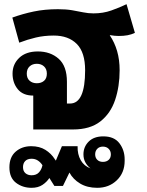

<svg xmlns="http://www.w3.org/2000/svg" viewBox="-20 -619 705 918"><path d="M139 0V-162Q90 -162 65 -192.5Q40 -223 40 -267Q40 -312 72 -342.5Q104 -373 161 -373Q221 -373 260.5 -338Q300 -303 300 -228V-124H315Q387 -124 387 -283Q387 -369 347 -409Q307 -449 237 -449Q191 -449 151 -439.5Q111 -430 72 -415L39 -535Q89 -553 141.5 -564Q194 -575 257 -575Q296 -575 325 -570Q354 -565 378 -560Q402 -555 427 -555Q473 -555 512.5 -569Q552 -583 585 -599L625 -462Q609 -454 590 -450.5Q571 -447 548 -447Q539 -447 528 -448Q517 -449 506 -451L505 -450Q528 -416 540 -374.5Q552 -333 552 -283Q552 -206 530.5 -141.5Q509 -77 460 -38.5Q411 0 329 0ZM156 -221Q177 -221 190.5 -232.5Q204 -244 204 -267Q204 -289 190.5 -301.5Q177 -314 156 -314Q135 -314 121.5 -301.5Q108 -289 108 -267Q108 -245 121.5 -233Q135 -221 156 -221ZM131 279Q88 279 56.5 255Q25 231 25 181Q25 132 55 106Q85 80 129 80Q169 80 197 97.5Q225 115 242 142L247 149L276 80H351Q350 119 366 147Q382 175 413 186Q398 175 388.5 158Q379 141 379 119Q379 83 404 58Q429 33 474 33Q526 33 551 66Q576 99 576 143V150Q576 207 538.5 243Q501 279 445 279Q397 279 363 258.5Q329 238 312 206L281 270H240L216 232Q204 251 183 265Q162 279 131 279ZM472 155Q489 155 499.5 145.5Q510 136 510 119Q510 103 499.5 92.5Q489 82 472 82Q455 82 445 92.5Q435 103 435 119Q435 135 445 145Q455 155 472 155ZM131 219Q154 219 166.5 205Q179 191 183 171Q174 157 161 148.5Q148 140 131 140Q111 140 100.5 151Q90 162 90 180Q90 199 101.5 209Q113 219 131 219Z"/></svg>

Font: Noto Sans Thai Looped ExtraBold
Style: Regular
Weight: 800
Designer: Sasikarn Vongin, Ben Mitchell
Foundry: The Fontpad Ltd
Version: Version 1.001; ttfautohint (v1.8.4.7-5d5b)